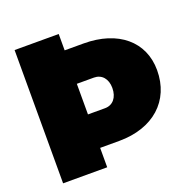

<svg xmlns="http://www.w3.org/2000/svg" viewBox="-124 -825 947 949"><g transform="rotate(-20 349.0 -350.5)"><path d="M382 -615H282V-701H50V0H282V-102H382C562 -102 678 -206 678 -367C678 -518 562 -615 382 -615ZM372 -278H282V-439H372C413 -439 440 -408 440 -360C440 -310 413 -278 372 -278Z"/></g></svg>

Font: Montserrat-Arabic Black
Style: Regular
Weight: 900
Designer: Mohamed Gaber
Foundry: Kief Type Foundry
Version: Version 5.008;PS 005.008;hotconv 1.0.88;makeotf.lib2.5.64775